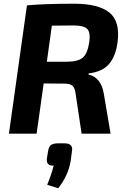

<svg xmlns="http://www.w3.org/2000/svg" viewBox="-20 -719 681 1033"><path d="M28 0 125 -690Q217 -699 380 -699Q509 -699 568.5 -651.5Q628 -604 612 -489Q602 -416 566.5 -374.5Q531 -333 457 -324L456 -318Q525 -302 539 -212L575 0H419L387 -214Q383 -246 370 -257.5Q357 -269 329 -269L215 -270L177 0ZM232 -387H340Q400 -387 425.5 -409Q451 -431 460 -491Q468 -543 450 -562.5Q432 -582 377 -582L259 -581ZM295 52H325Q376 52 367 96L360 148Q347 226 293 294L234 275Q256 222 269 172Q248 173 239 163.5Q230 154 232 135L239 93Q243 69 255.5 60.5Q268 52 295 52Z"/></svg>

Font: Exo 2.0
Style: Bold Italic
Weight: 700
Italic angle: -8°
Designer: Natanael Gama
Version: Version 1.001;PS 001.001;hotconv 1.0.70;makeotf.lib2.5.58329